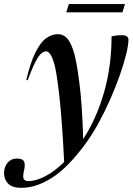

<svg xmlns="http://www.w3.org/2000/svg" viewBox="-105 -691 652 944"><path d="M31 -297H24Q44.5 -383.5 69 -432.8Q93.5 -482 121.2 -502.5Q149 -523 180 -523Q204 -523 222 -505.8Q240 -488.5 255.5 -443Q270.5 -399 285 -286.2Q299.5 -173.5 304 -7Q369.5 -108 406.5 -236.8Q443.5 -365.5 443.5 -512Q457 -515.5 469.2 -516.8Q481.5 -518 493.5 -518Q526.5 -518 526.5 -495.5Q526.5 -470 515.5 -424.8Q504.5 -379.5 484.5 -322.5Q464.5 -265.5 437.8 -204.5Q411 -143.5 379.5 -86Q348 -28.5 314 17.5Q229.5 132.5 151.5 182.5Q73.5 232.5 0 232.5Q-44.5 232.5 -64.8 212Q-85 191.5 -85 159.5Q-85 130 -67.8 109.2Q-50.5 88.5 -21 88.5Q5.5 88.5 13 102.8Q20.5 117 13 148Q6 178.5 11.8 189Q17.5 199.5 34.5 199.5Q70.5 199.5 117 175.8Q163.5 152 210.5 105.5Q200 -101.5 187.2 -214.8Q174.5 -328 163.5 -371Q152.5 -411 142.2 -424.8Q132 -438.5 121.5 -438.5Q110 -438.5 97.2 -427.5Q84.5 -416.5 68.8 -386Q53 -355.5 31 -297ZM221 -630.5 233.5 -671H509.5L497 -630.5Z"/></svg>

Font: Newsreader 72pt Medium
Style: Italic
Weight: 500
Italic angle: -17°
Designer: Hugues Gentile
Foundry: Production Type
Version: Version 1.003; ttfautohint (v1.8.3)